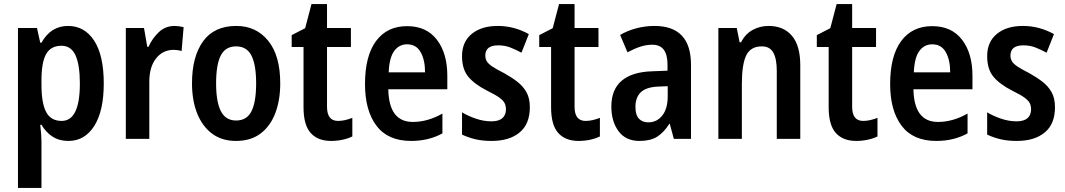

<svg xmlns="http://www.w3.org/2000/svg" viewBox="-20 -680 5215 940"><path d="M313 -553Q394 -553 441 -481Q488 -409 488 -271Q488 -137 441.5 -63.5Q395 10 315 10Q270 10 237.5 -11Q205 -32 183 -69H177Q180 -44 181.5 -23.5Q183 -3 183 11V240H68V-543H161L177 -471H183Q229 -553 313 -553ZM281 -456Q229 -456 206 -415.5Q183 -375 183 -287V-265Q183 -175 206 -131.5Q229 -88 282 -88Q371 -88 371 -271Q371 -363 349.5 -409.5Q328 -456 281 -456Z M835 -553Q844 -553 855.5 -551.5Q867 -550 879 -547L869 -430Q861 -433 849.5 -434.5Q838 -436 831 -436Q777 -436 744 -394Q711 -352 711 -280V0H596V-543H685L701 -451H707Q726 -493 758 -523Q790 -553 835 -553Z M1352 -272Q1352 -190 1328 -126.5Q1304 -63 1256 -26.5Q1208 10 1135 10Q1066 10 1018 -26Q970 -62 945 -125.5Q920 -189 920 -272Q920 -402 974 -477.5Q1028 -553 1137 -553Q1234 -553 1293 -480.5Q1352 -408 1352 -272ZM1038 -272Q1038 -181 1061.5 -135.5Q1085 -90 1136 -90Q1188 -90 1211 -135Q1234 -180 1234 -272Q1234 -363 1211 -408Q1188 -453 1136 -453Q1084 -453 1061 -408.5Q1038 -364 1038 -272Z M1635 -88Q1652 -88 1669.5 -92Q1687 -96 1705 -103V-12Q1685 -2 1657.5 4Q1630 10 1601 10Q1536 10 1501 -29Q1466 -68 1466 -155V-450H1408V-508L1474 -542L1505 -660H1581V-543H1698V-450H1581V-157Q1581 -88 1635 -88Z M1973 -552Q2068 -552 2119 -485.5Q2170 -419 2170 -309V-243H1881Q1884 -83 2001 -83Q2074 -83 2146 -124V-27Q2079 10 1993 10Q1879 10 1823 -64.5Q1767 -139 1767 -268Q1767 -406 1821 -479Q1875 -552 1973 -552ZM1973 -463Q1934 -463 1910 -430.5Q1886 -398 1883 -326H2061Q2061 -386 2039.5 -424.5Q2018 -463 1973 -463Z M2574 -155Q2574 -73 2524 -31.5Q2474 10 2387 10Q2343 10 2308.5 2Q2274 -6 2242 -21V-130Q2272 -112 2310 -99Q2348 -86 2386 -86Q2422 -86 2439.5 -101.5Q2457 -117 2457 -145Q2457 -161 2451 -174Q2445 -187 2425.5 -201.5Q2406 -216 2365 -236Q2304 -267 2273 -304Q2242 -341 2242 -405Q2242 -475 2289.5 -514Q2337 -553 2417 -553Q2497 -553 2569 -513L2533 -422Q2505 -437 2478.5 -447.5Q2452 -458 2419 -458Q2356 -458 2356 -408Q2356 -393 2363 -380.5Q2370 -368 2390 -354.5Q2410 -341 2448 -322Q2484 -302 2512.5 -280Q2541 -258 2557.5 -228.5Q2574 -199 2574 -155Z M2847 -88Q2864 -88 2881.5 -92Q2899 -96 2917 -103V-12Q2897 -2 2869.5 4Q2842 10 2813 10Q2748 10 2713 -29Q2678 -68 2678 -155V-450H2620V-508L2686 -542L2717 -660H2793V-543H2910V-450H2793V-157Q2793 -88 2847 -88Z M3184 -553Q3363 -553 3363 -363V0H3279L3259 -74H3257Q3230 -31 3197 -10.5Q3164 10 3111 10Q3043 10 3008 -38Q2973 -86 2973 -158Q2973 -242 3024 -285Q3075 -328 3173 -331L3248 -334V-364Q3248 -461 3174 -461Q3144 -461 3115 -451.5Q3086 -442 3052 -424L3016 -509Q3052 -530 3095.5 -541.5Q3139 -553 3184 -553ZM3200 -256Q3142 -253 3116.5 -227.5Q3091 -202 3091 -157Q3091 -117 3108 -99Q3125 -81 3154 -81Q3196 -81 3222.5 -114.5Q3249 -148 3249 -208V-258Z M3743 -553Q3816 -553 3857 -505Q3898 -457 3898 -360V0H3783V-332Q3783 -392 3766 -422.5Q3749 -453 3710 -453Q3655 -453 3633.5 -409Q3612 -365 3612 -268V0H3497V-543H3587L3601 -473H3608Q3629 -514 3665 -533.5Q3701 -553 3743 -553Z M4206 -88Q4223 -88 4240.5 -92Q4258 -96 4276 -103V-12Q4256 -2 4228.5 4Q4201 10 4172 10Q4107 10 4072 -29Q4037 -68 4037 -155V-450H3979V-508L4045 -542L4076 -660H4152V-543H4269V-450H4152V-157Q4152 -88 4206 -88Z M4544 -552Q4639 -552 4690 -485.5Q4741 -419 4741 -309V-243H4452Q4455 -83 4572 -83Q4645 -83 4717 -124V-27Q4650 10 4564 10Q4450 10 4394 -64.5Q4338 -139 4338 -268Q4338 -406 4392 -479Q4446 -552 4544 -552ZM4544 -463Q4505 -463 4481 -430.5Q4457 -398 4454 -326H4632Q4632 -386 4610.5 -424.5Q4589 -463 4544 -463Z M5145 -155Q5145 -73 5095 -31.5Q5045 10 4958 10Q4914 10 4879.5 2Q4845 -6 4813 -21V-130Q4843 -112 4881 -99Q4919 -86 4957 -86Q4993 -86 5010.5 -101.5Q5028 -117 5028 -145Q5028 -161 5022 -174Q5016 -187 4996.5 -201.5Q4977 -216 4936 -236Q4875 -267 4844 -304Q4813 -341 4813 -405Q4813 -475 4860.5 -514Q4908 -553 4988 -553Q5068 -553 5140 -513L5104 -422Q5076 -437 5049.5 -447.5Q5023 -458 4990 -458Q4927 -458 4927 -408Q4927 -393 4934 -380.5Q4941 -368 4961 -354.5Q4981 -341 5019 -322Q5055 -302 5083.5 -280Q5112 -258 5128.5 -228.5Q5145 -199 5145 -155Z"/></svg>

Font: Noto Sans Kannada Condensed SemiBold
Style: Regular
Weight: 600
Width: 3
Designer: Jelle Bosma - Monotype Design Team
Foundry: Monotype Imaging Inc.
Version: Version 2.005; ttfautohint (v1.8.4.7-5d5b)